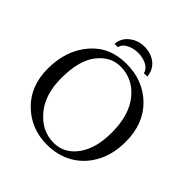

<svg xmlns="http://www.w3.org/2000/svg" viewBox="-213 -961 1129 1129"><g transform="rotate(45 351.0 -397.0)"><path d="M211.9 -690.9Q215.8 -741.7 255.9 -772.9Q295.9 -804.2 348.1 -804.2Q404.3 -804.2 442.1 -773.7Q480 -743.2 483.9 -690.9H456.1Q450.2 -718.8 419.7 -735.4Q389.2 -752 348.1 -752Q309.1 -752 277.1 -735.6Q245.1 -719.2 240.2 -690.9ZM331.1 -622.1Q249 -622.1 190.9 -548.1Q132.8 -474.1 132.8 -327.1Q132.8 -189 202.9 -107.4Q272.9 -25.9 370.1 -25.9Q458 -25.9 513.9 -102.5Q569.8 -179.2 569.8 -310.1Q569.8 -456.1 502 -539.1Q434.1 -622.1 331.1 -622.1ZM666 -329.1Q666 -204.1 604 -116.2Q562 -56.2 496.8 -23.2Q431.6 9.8 350.1 9.8Q218.3 9.8 127.7 -78.1Q37.1 -166 37.1 -310.1Q37.1 -460 120.1 -559.1Q203.1 -658.2 344.2 -658.2Q483.4 -658.2 574.7 -569.1Q666 -480 666 -329.1Z"/></g></svg>

Font: Linux Libertine O
Style: Regular
Weight: 400
Designer: Philipp H. Poll
Foundry: Philipp H. Poll
Version: Version 5.3.0